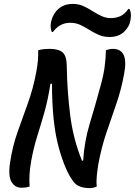

<svg xmlns="http://www.w3.org/2000/svg" viewBox="-20 -958 692 986"><path d="M132 0Q114 6 90 6Q57 6 39 -24Q21 -54 32 -125Q44 -205 69.5 -278Q95 -351 122.5 -426Q150 -501 166 -587Q178 -648 176 -700Q196 -705 209 -706Q222 -707 236 -707Q281 -707 302 -688.5Q323 -670 323 -614Q325 -490 340.5 -366.5Q356 -243 401 -133H407Q413 -231 441 -323.5Q469 -416 497 -519Q511 -569 517 -612Q523 -655 524 -700Q543 -707 560 -707Q643 -707 617 -576Q602 -495 576.5 -422Q551 -349 526 -275Q501 -201 485 -115Q480 -83 477 -54Q474 -25 477 0Q459 8 441 8Q383 8 358 -24Q314 -81 280.5 -205Q247 -329 247 -528H239Q226 -444 207.5 -379.5Q189 -315 170.5 -256Q152 -197 140 -130Q133 -90 131.5 -59.5Q130 -29 132 0ZM549 -865Q576 -865 598 -875Q620 -885 639 -912H645Q649 -904 651 -894Q653 -884 652 -872Q651 -853 646 -838Q641 -823 630 -809Q600 -768 543 -768Q512 -768 487 -779Q462 -790 439 -804.5Q416 -819 392.5 -830Q369 -841 340 -841Q287 -841 252 -794H246Q238 -811 241 -838Q243 -852 248 -865Q253 -878 260 -889Q275 -912 298 -925Q321 -938 354 -938Q383 -938 407.5 -927Q432 -916 454.5 -901.5Q477 -887 500.5 -876Q524 -865 549 -865Z"/></svg>

Font: Recursive Mn Csl St Med
Style: Italic
Weight: 500
Italic angle: -15°
Monospace: yes
Version: Version 1.079;hotconv 1.0.112;makeotfexe 2.5.65598; ttfautoh